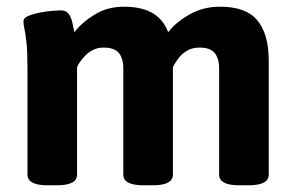

<svg xmlns="http://www.w3.org/2000/svg" viewBox="-20 -551 888 573"><path d="M636 -531Q674 -531 701.5 -521.5Q729 -512 746.5 -492Q764 -472 773 -441.5Q782 -411 782 -369V-30Q782 2 722 2H694Q634 2 634 -30V-347Q634 -376 621 -392.5Q608 -409 575 -409Q553 -409 537 -399Q521 -389 511 -375Q501 -361 495.5 -350Q490 -339 488 -337V-418Q492 -405 494 -392Q496 -379 496 -366V-30Q496 2 436 2H408Q348 2 348 -30V-347Q348 -376 335 -392.5Q322 -409 289 -409Q274 -409 261 -403.5Q248 -398 238.5 -389Q229 -380 221.5 -370Q214 -360 210 -351V-30Q210 2 150 2H122Q62 2 62 -30V-347Q62 -397 59 -424Q56 -451 53 -464.5Q50 -478 50 -488Q50 -497 63.5 -503Q77 -509 96.5 -513Q116 -517 134.5 -518.5Q153 -520 162 -520Q178 -520 185.5 -509Q193 -498 196 -483Q199 -468 202 -455Q224 -484 262.5 -507.5Q301 -531 350 -531Q384 -531 410 -523Q436 -515 454 -498Q472 -481 482 -455Q504 -484 545 -507.5Q586 -531 636 -531Z"/></svg>

Font: Asap VF Beta
Style: Regular
Weight: 400
Designer: Pablo Cosgaya
Foundry: Pablo Cosgaya
Version: Version 1.007